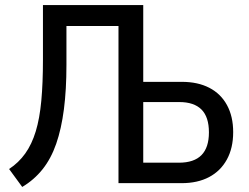

<svg xmlns="http://www.w3.org/2000/svg" viewBox="-20 -725 986 760"><path d="M68 15 16 -56Q54 -81 80 -117.5Q106 -154 121.5 -205Q137 -256 143.5 -326Q150 -396 150 -489V-705H547V-401H700Q763 -401 808.5 -377.5Q854 -354 878.5 -309Q903 -264 903 -202Q903 -139 878 -93.5Q853 -48 807.5 -24Q762 0 699 0H449V-622H243V-468Q243 -370 233 -292.5Q223 -215 202.5 -156Q182 -97 148.5 -55Q115 -13 68 15ZM547 -81H688Q748 -81 777.5 -111Q807 -141 807 -201Q807 -262 777.5 -291.5Q748 -321 690 -321H547Z"/></svg>

Font: Nunito Sans 10pt Condensed SemiBold
Style: Regular
Weight: 600
Width: 3
Designer: Vernon Adams
Foundry: Vernon Adams
Version: Version 3.101;gftools[0.9.27]